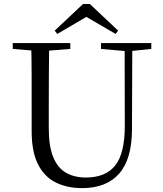

<svg xmlns="http://www.w3.org/2000/svg" viewBox="-20 -949 837 985"><path d="M440.9 -928.5 586.1 -791.8 573.1 -774.8 394.9 -878.9H451.3L273.7 -774.8L260.7 -791.8L405.9 -928.5ZM401.2 16.1Q323.9 16.1 265.4 -13.2Q206.9 -42.4 174.6 -106.7Q142.4 -171.1 142.4 -276.5V-391Q142.4 -475.8 142.3 -560.2Q142.2 -644.6 140 -728H232.2Q231.2 -645.4 230.7 -561.2Q230.2 -477 230.2 -391V-291.5Q230.2 -198.9 253 -143.1Q275.8 -87.3 318.7 -62.8Q361.7 -38.3 420.2 -38.3Q522.2 -38.3 571.4 -100.5Q620.6 -162.6 620.2 -305.7L619.4 -728H658.7L657.1 -285.6Q656.7 -132.5 591.2 -58.2Q525.7 16.1 401.2 16.1ZM45.5 -698V-728H340.7V-698L201.1 -686.9H179.8ZM498.2 -698V-728H756.2V-698L647.1 -686.7H626.2Z"/></svg>

Font: Early Summer Mincho VF
Style: Regular
Weight: 250
Designer: GuiWonder
Version: Version 1.002